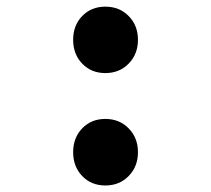

<svg xmlns="http://www.w3.org/2000/svg" viewBox="-20 -551 640 583"><path d="M299.8 -329.1Q257.3 -329.1 229.7 -357.7Q202.1 -386.2 202.1 -430.2Q202.1 -474.1 229.7 -502.4Q257.3 -530.8 299.8 -530.8Q342.8 -530.8 370.8 -502.2Q398.9 -473.6 398.9 -430.2Q398.9 -386.7 370.8 -357.9Q342.8 -329.1 299.8 -329.1ZM299.8 12.2Q257.3 12.2 229.7 -16.4Q202.1 -44.9 202.1 -88.9Q202.1 -132.8 229.7 -161.4Q257.3 -189.9 299.8 -189.9Q342.8 -189.9 370.8 -161.1Q398.9 -132.3 398.9 -88.9Q398.9 -45.4 370.8 -16.6Q342.8 12.2 299.8 12.2Z"/></svg>

Font: Office Code Pro Medium
Style: Regular
Weight: 500
Designer: Nathan Rutzky & Paul D. Hunt
Foundry: Adobe Systems Incorporated
Version: Version 1.004;PS 001.004;hotconv 1.0.70;makeotf.lib2.5.58329